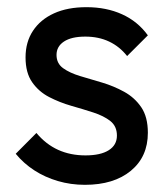

<svg xmlns="http://www.w3.org/2000/svg" viewBox="-20 -505 467 535"><path d="M216.5 10Q177.2 10 141.4 -0.5Q105.5 -11 75.8 -30.2Q46 -49.5 23.8 -76.5L81.5 -134.5Q107.8 -103 141.9 -87.5Q176 -72 218.2 -72Q260.2 -72 283 -86.4Q305.8 -100.8 305.8 -127.2Q305.8 -153.2 287.4 -167.8Q269 -182.2 239.9 -191.6Q210.8 -201 178.5 -210.2Q146.2 -219.5 117.1 -234.5Q88 -249.5 69.6 -275.9Q51.2 -302.2 51.2 -345Q51.2 -388 71.9 -419.2Q92.5 -450.5 130.4 -467.8Q168.2 -485 220.8 -485Q276.5 -485 320.1 -465.2Q363.8 -445.5 392 -406.5L334.2 -348.8Q313.5 -375.2 284.2 -389.1Q255 -403 217.8 -403Q179 -403 158.2 -389.2Q137.5 -375.5 137.5 -352Q137.5 -328.2 155.9 -315Q174.2 -301.8 203.4 -293Q232.5 -284.2 264.8 -274.8Q297 -265.2 326.1 -249.2Q355.2 -233.2 373.6 -206.2Q392 -179.2 392 -135Q392 -68.2 344.6 -29.1Q297.2 10 216.5 10Z"/></svg>

Font: Outfit Thin
Style: Regular
Weight: 100
Designer: Rodrigo Fuenzalida
Foundry: fragTYPE
Version: Version 1.100;gftools[0.9.27]